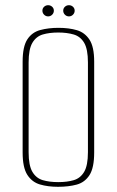

<svg xmlns="http://www.w3.org/2000/svg" viewBox="-20 -706 449 738"><path d="M203 12Q164 12 133.5 3Q103 -6 85 -34Q67 -62 67 -120V-469Q67 -527 85 -554.5Q103 -582 134.5 -590.5Q166 -599 205 -599Q245 -599 275.5 -590Q306 -581 324 -553.5Q342 -526 342 -469V-120Q342 -61 324 -33Q306 -5 275 3.5Q244 12 203 12ZM204 -6Q238 -6 263.5 -13.5Q289 -21 303.5 -45.5Q318 -70 318 -121V-466Q318 -517 303.5 -541.5Q289 -566 263 -573.5Q237 -581 204 -581Q170 -581 144.5 -573.5Q119 -566 104.5 -541.5Q90 -517 90 -466V-121Q90 -70 104.5 -45.5Q119 -21 144.5 -13.5Q170 -6 204 -6ZM165 -643Q156 -643 149.5 -649.5Q143 -656 143 -665Q143 -674 149.5 -680Q156 -686 165 -686Q174 -686 180.5 -680Q187 -674 187 -665Q187 -656 180.5 -649.5Q174 -643 165 -643ZM245 -643Q236 -643 229.5 -649.5Q223 -656 223 -665Q223 -674 229.5 -680Q236 -686 245 -686Q254 -686 260.5 -680Q267 -674 267 -665Q267 -656 260.5 -649.5Q254 -643 245 -643Z"/></svg>

Font: Alumni Sans Thin
Style: Regular
Weight: 100
Designer: Robert E. Leuschke
Foundry: Robert E. Leuschke
Version: Version 1.018